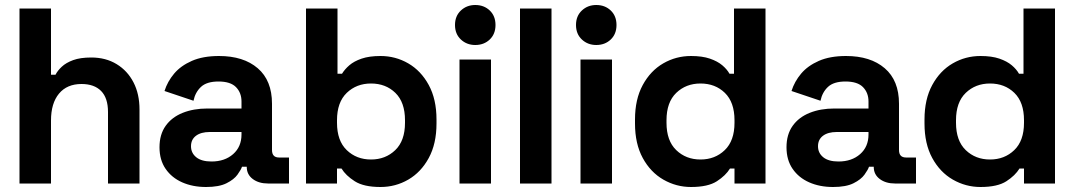

<svg xmlns="http://www.w3.org/2000/svg" viewBox="-20 -734 4298 768"><path d="M58 0V-700H184V-435H202Q210 -451 227 -467Q244 -483 272.5 -493.5Q301 -504 345 -504Q403 -504 446.5 -477.5Q490 -451 514 -404.5Q538 -358 538 -296V0H412V-286Q412 -342 384.5 -370Q357 -398 306 -398Q248 -398 216 -359.5Q184 -321 184 -252V0Z M618 -145Q618 -196 642.5 -230.5Q667 -265 710.5 -282.5Q754 -300 810 -300H946V-328Q946 -363 924 -385.5Q902 -408 854 -408Q807 -408 784 -386.5Q761 -365 754 -331L638 -370Q650 -408 676.5 -439.5Q703 -471 747.5 -490.5Q792 -510 856 -510Q954 -510 1011 -461Q1068 -412 1068 -319V-134Q1068 -104 1096 -104H1136V0H1052Q1015 0 991 -18Q967 -36 967 -66V-67H948Q944 -55 930 -35.5Q916 -16 886 -1Q856 14 804 14Q751 14 709 -4.5Q667 -23 642.5 -58.5Q618 -94 618 -145ZM946 -196V-206H819Q784 -206 764 -191Q744 -176 744 -149Q744 -122 765 -105Q786 -88 826 -88Q879 -88 912.5 -117.5Q946 -147 946 -196Z M1346 -60H1328V0H1204V-700H1330V-439H1348Q1359 -457 1377.5 -473Q1396 -489 1426.5 -499.5Q1457 -510 1502 -510Q1562 -510 1613 -480.5Q1664 -451 1695 -394Q1726 -337 1726 -256V-240Q1726 -159 1695 -102Q1664 -45 1613 -15.5Q1562 14 1502 14Q1435 14 1399 -9Q1363 -32 1346 -60ZM1600 -243V-253Q1600 -325 1561.5 -362.5Q1523 -400 1464 -400Q1406 -400 1367 -362.5Q1328 -325 1328 -253V-243Q1328 -171 1367 -133.5Q1406 -96 1464 -96Q1522 -96 1561 -133.5Q1600 -171 1600 -243Z M1818 0V-496H1944V0ZM1800 -634Q1800 -670 1823.5 -692Q1847 -714 1881 -714Q1916 -714 1939 -692Q1962 -670 1962 -634Q1962 -598 1939 -576Q1916 -554 1881 -554Q1847 -554 1823.5 -576Q1800 -598 1800 -634Z M2060 0V-700H2186V0Z M2302 0V-496H2428V0ZM2284 -634Q2284 -670 2307.5 -692Q2331 -714 2365 -714Q2400 -714 2423 -692Q2446 -670 2446 -634Q2446 -598 2423 -576Q2400 -554 2365 -554Q2331 -554 2307.5 -576Q2284 -598 2284 -634Z M2520 -240V-256Q2520 -337 2551 -394Q2582 -451 2633 -480.5Q2684 -510 2744 -510Q2789 -510 2819.5 -499.5Q2850 -489 2869 -473Q2888 -457 2898 -439H2916V-700H3042V0H2918V-60H2900Q2883 -32 2847.5 -9Q2812 14 2744 14Q2685 14 2633.5 -15.5Q2582 -45 2551 -102Q2520 -159 2520 -240ZM2918 -243V-253Q2918 -325 2879.5 -362.5Q2841 -400 2782 -400Q2724 -400 2685 -362.5Q2646 -325 2646 -253V-243Q2646 -171 2685 -133.5Q2724 -96 2782 -96Q2840 -96 2879 -133.5Q2918 -171 2918 -243Z M3126 -145Q3126 -196 3150.5 -230.5Q3175 -265 3218.5 -282.5Q3262 -300 3318 -300H3454V-328Q3454 -363 3432 -385.5Q3410 -408 3362 -408Q3315 -408 3292 -386.5Q3269 -365 3262 -331L3146 -370Q3158 -408 3184.5 -439.5Q3211 -471 3255.5 -490.5Q3300 -510 3364 -510Q3462 -510 3519 -461Q3576 -412 3576 -319V-134Q3576 -104 3604 -104H3644V0H3560Q3523 0 3499 -18Q3475 -36 3475 -66V-67H3456Q3452 -55 3438 -35.5Q3424 -16 3394 -1Q3364 14 3312 14Q3259 14 3217 -4.5Q3175 -23 3150.5 -58.5Q3126 -94 3126 -145ZM3454 -196V-206H3327Q3292 -206 3272 -191Q3252 -176 3252 -149Q3252 -122 3273 -105Q3294 -88 3334 -88Q3387 -88 3420.5 -117.5Q3454 -147 3454 -196Z M3678 -240V-256Q3678 -337 3709 -394Q3740 -451 3791 -480.5Q3842 -510 3902 -510Q3947 -510 3977.5 -499.5Q4008 -489 4027 -473Q4046 -457 4056 -439H4074V-700H4200V0H4076V-60H4058Q4041 -32 4005.5 -9Q3970 14 3902 14Q3843 14 3791.5 -15.5Q3740 -45 3709 -102Q3678 -159 3678 -240ZM4076 -243V-253Q4076 -325 4037.5 -362.5Q3999 -400 3940 -400Q3882 -400 3843 -362.5Q3804 -325 3804 -253V-243Q3804 -171 3843 -133.5Q3882 -96 3940 -96Q3998 -96 4037 -133.5Q4076 -171 4076 -243Z"/></svg>

Font: Space Grotesk Frontify
Style: Bold
Weight: 700
Designer: Florian Karsten
Version: Version 2.000